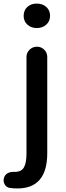

<svg xmlns="http://www.w3.org/2000/svg" viewBox="-58 -806 365 1065"><path d="M38.1 239.3Q15.6 239.3 -3.9 236.3Q-22.5 233.4 -32.2 216.8Q-38.1 206.1 -38.1 194.3Q-38.1 187.5 -36.1 181.6Q-32.2 165 -16.6 155.3Q-2.9 147.5 13.7 147.5Q15.6 147.5 17.6 147.5Q20.5 147.5 23.4 147.5Q60.5 147.5 74.7 122.6Q88.9 97.7 88.9 45.9V-490.2Q88.9 -513.7 106 -530.3Q123 -546.9 147 -546.9Q170.9 -546.9 187.5 -530.3Q204.1 -513.7 204.1 -490.2V43.9Q204.1 239.3 38.1 239.3ZM73.2 -717.8Q73.2 -749 93.8 -767.6Q114.3 -786.1 146 -786.1Q177.7 -786.1 198.7 -767.6Q219.7 -749 219.7 -717.8Q219.7 -688.5 198.7 -669.4Q177.7 -650.4 146 -650.4Q114.3 -650.4 93.8 -669.4Q73.2 -688.5 73.2 -717.8Z"/></svg>

Font: Gen Jyuu Gothic Medium
Style: Regular
Weight: 500
Designer: [Source Han Sans]
Ryoko NISHIZUKA  (kana & ideographs); Paul D. Hunt (Latin, Greek & Cyrillic); Wenlong ZHANG  (bopomofo
Version: Version 1.002.20150607